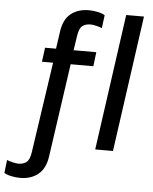

<svg xmlns="http://www.w3.org/2000/svg" viewBox="-140 -778 808 1012"><g transform="rotate(5 264.0 -272.0)"><path d="M374 -709 365 -640Q354 -645 335 -649.5Q316 -654 305 -654Q278 -654 261.5 -641.5Q245 -629 239 -590L227 -511H347L338 -436H218L147 58Q138 122 100 153Q62 184 4 184Q-18 184 -42 179Q-66 174 -80 165L-72 96Q-61 101 -41.5 105.5Q-22 110 -11 110Q14 110 31 97.5Q48 85 54 46L125 -436H66L76 -511H134L147 -602Q156 -667 193.5 -697.5Q231 -728 290 -728Q312 -728 336 -723Q360 -718 374 -709ZM480 0H386L487 -720H581Z"/></g></svg>

Font: Chivo
Style: Italic
Weight: 400
Italic angle: -8.05°
Designer: Hector Gatti
Foundry: Omnibus-Type
Version: Version 1.007